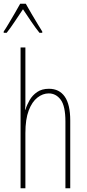

<svg xmlns="http://www.w3.org/2000/svg" viewBox="-40 -1016 468 1036"><path d="M97 -492Q97 -469 97 -455Q97 -441 95 -424H97Q105 -450 120 -476Q135 -502 160.5 -519.5Q186 -537 224 -537Q280 -537 309.5 -494.5Q339 -452 339 -366V0H313V-360Q313 -444 287.5 -478Q262 -512 223 -512Q191 -512 162 -489.5Q133 -467 115 -420Q97 -373 97 -298V0H71V-760H97ZM99 -996Q112 -973 130.5 -941Q149 -909 165.5 -882.5Q182 -856 188 -846V-839H173Q152 -865 128 -900.5Q104 -936 84 -966Q65 -938 40.5 -901Q16 -864 -4 -839H-20V-846Q-9 -862 7 -889Q23 -916 40 -945Q57 -974 69 -996Z"/></svg>

Font: Noto Sans ExtraCondensed Thin
Style: Regular
Weight: 100
Width: 2
Designer: Monotype Design Team
Foundry: Monotype Imaging Inc.
Version: Version 2.013; ttfautohint (v1.8.4.7-5d5b)